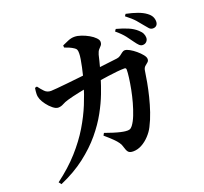

<svg xmlns="http://www.w3.org/2000/svg" viewBox="-145 -981 1290 1215"><g transform="rotate(-20 500.0 -374.0)"><path d="M807.7 -626.2Q793.9 -646.6 773.5 -672.9Q753.1 -699.1 717.5 -728.6L727.1 -742.5Q769.5 -731.3 803.9 -716.8Q838.2 -702.2 861.1 -680.8Q877.4 -666.4 883.7 -652.8Q890.1 -639.2 890.1 -624.9Q890.1 -609.5 879.8 -598.9Q869.6 -588.3 853.5 -588.3Q840.8 -588.3 830.4 -598.5Q820.1 -608.6 807.7 -626.2ZM900.6 -705.7Q886.9 -723.5 867.8 -745.3Q848.6 -767.2 809.3 -797.7L818.2 -810.9Q861 -802.2 894.6 -790Q928.2 -777.7 948.8 -762Q968.1 -747.9 976 -732.6Q983.9 -717.2 983.9 -700Q983.9 -683.9 975.1 -674.4Q966.3 -664.9 950.5 -664.9Q935.8 -664.9 925.6 -675.9Q915.4 -686.9 900.6 -705.7ZM379 -758.1Q396.9 -766.7 419.8 -776.1Q442.8 -785.6 463.5 -785.3Q484.3 -785.3 509.5 -776.5Q534.7 -767.7 557.5 -754.8Q580.2 -741.8 594.7 -726.9Q609.2 -712.1 609.2 -699.7Q609.2 -684.2 601.6 -675.7Q594.1 -667.3 585 -657.4Q576 -647.4 570 -626.5Q566.3 -610.7 560.6 -587.7Q554.8 -564.8 547.4 -537Q539.9 -509.2 529.8 -477.5Q518.2 -439.1 498.1 -385.9Q477.9 -332.6 444.7 -272.2Q411.5 -211.8 360.9 -150.9Q310.2 -90.1 238.5 -34.8Q166.7 20.5 68.5 63.2L55.6 45.9Q141.9 -18.5 202.6 -86.6Q263.3 -154.7 304.4 -223.1Q345.5 -291.6 372.4 -357.4Q399.3 -423.2 416.7 -483Q423.9 -505.1 430.7 -532.6Q437.5 -560.1 443.5 -587.6Q449.4 -615.1 453.2 -638.7Q456.9 -662.2 456.9 -676Q457.2 -692.2 454 -700.6Q450.9 -709 440.8 -715.2Q427.8 -724.3 411.7 -731.3Q395.6 -738.2 379.7 -743.6ZM423.3 -134.5 431.9 -149.7Q461.6 -139.2 487.1 -131.1Q512.6 -123.1 532.1 -118.7Q551.5 -114.3 563.4 -113.2Q582.7 -111 592.5 -114.6Q602.2 -118.1 611.8 -130.4Q628.9 -153 642.9 -188.8Q657 -224.5 668.6 -266.2Q680.1 -307.8 688 -348.7Q695.9 -389.7 700.2 -423.6Q704.5 -457.5 704.5 -476.5Q704.5 -488.9 693.2 -488.9Q671.9 -488.9 642.8 -486.1Q613.8 -483.2 582.2 -478.7Q550.6 -474.2 519.7 -469.5Q488.9 -464.8 462.8 -460.3Q445.8 -457.8 422.6 -453.7Q399.4 -449.7 374.8 -444.3Q350.1 -438.9 327.7 -433.9Q305.3 -428.9 290 -423.9Q267.7 -417.5 251 -408.2Q234.2 -398.8 215.9 -398.8Q200.2 -398.8 180.6 -414.5Q161 -430.1 144.9 -451.8Q128.8 -473.5 122.1 -490.6Q114.9 -508.7 115.4 -526.9Q115.9 -545.1 119.5 -566.8L133.5 -570.4Q150.2 -547.7 166.7 -530.8Q183.2 -513.9 208.8 -513.9Q220.4 -513.9 249.6 -516.7Q278.8 -519.5 320 -523.5Q361.2 -527.5 408.6 -533Q456 -538.4 503.8 -544Q551.6 -549.6 595.1 -555.1Q638.6 -560.6 670.3 -564.1Q684.3 -566.1 694.6 -573.6Q704.9 -581.2 714.4 -588.8Q723.9 -596.3 734.5 -596.3Q746.4 -596.3 765.8 -585.6Q785.2 -574.8 804.8 -558.4Q824.4 -541.9 838.1 -524.9Q851.8 -507.9 851.8 -495.3Q851.8 -481.9 842.8 -474.7Q833.8 -467.4 823.4 -458.4Q813 -449.3 810.3 -430.5Q805.7 -397.5 797.9 -355.1Q790.1 -312.6 778.5 -265.7Q767 -218.7 751.3 -172.5Q735.6 -126.2 714.8 -85.7Q700.9 -57.9 677.2 -32.6Q653.6 -7.2 625.3 8.2Q597 23.7 567.2 23.7Q543.9 23.7 534.5 13.1Q525.1 2.5 518.4 -22.2Q514.2 -39.7 503.9 -54.5Q493.7 -69.4 474.5 -88.2Q455.4 -107 423.3 -134.5Z"/></g></svg>

Font: Early Summer Mincho VF
Style: Regular
Weight: 250
Designer: GuiWonder
Version: Version 1.002